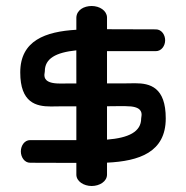

<svg xmlns="http://www.w3.org/2000/svg" viewBox="-20 -610 620 640"><path d="M398.5 -256.2 399 -256 400.5 -256C450.3 -256.1 452.1 -236.5 452 -226.7C452 -221.2 450.6 -220.2 450.6 -215.3C450.6 -170.7 408.8 -150.3 336.7 -144.6V-255.8C368.7 -256 394 -256.6 398.5 -256.2ZM179.5 -331.6C129.2 -331.5 127.8 -351.5 128 -361.4C128.1 -366.6 129.4 -367.6 129.4 -372.3C129.4 -415 166.2 -435.2 234.4 -442.2C234.4 -408.7 234.4 -372.4 234.5 -331.8C202.4 -331.7 179.5 -331.6 179.5 -331.6ZM285.6 -590C260 -590 235.5 -576.9 234.5 -551.3C234.5 -550.3 234.5 -539.8 234.5 -510.8C131.6 -504.8 47.5 -475 47.5 -368.6C47.5 -267.6 100.1 -255.1 149.6 -255.1C159.6 -255.1 169.6 -255.5 179.5 -255.5C199.1 -255.5 216.1 -255.5 234.5 -255.5L234.5 -143L80.5 -143C61.5 -143 49.5 -124.2 49.5 -105.3C49.5 -86.3 61.5 -67.5 80.5 -67.5C81.1 -67.5 136.6 -67.1 234.5 -67L234.5 -28C234.5 -5.3 259.5 10 285.6 10C311.7 10 336.7 -5.1 336.7 -28V-67.8C444 -72.9 532.5 -102.4 532.5 -215.3C532.5 -319.5 480 -332.5 430.4 -332.5C420.4 -332.5 410.4 -332.1 400.5 -332.1C377.3 -332.1 359.3 -332.1 336.7 -332.1V-439.6L499.5 -439.5C518.4 -439.5 530.5 -457.6 530.5 -475.8C530.5 -494.1 518.4 -512.1 499.5 -512.1C497.9 -512.1 442.4 -512.5 336.7 -512.6V-552.1C336 -574.7 312 -590 285.6 -590Z"/></svg>

Font: Hi.
Style: Black
Weight: 400
Designer: Mew Too, Robert Jablonski
Foundry: Cannot Into Space Fonts
Version: Version 1.996